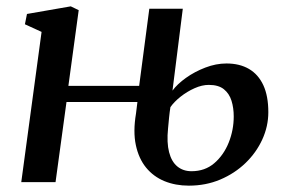

<svg xmlns="http://www.w3.org/2000/svg" viewBox="-20 -574 900 605"><path d="M575 11Q533 11 498.2 -3.2Q463.5 -17.5 440.2 -46Q417 -74.5 408 -117Q399 -159.5 408.5 -216L413 -252.5H189.5L155 0H47L111 -473.5L58.5 -497.5L65 -530L203 -554L228 -542L195.5 -303.5H418.5L450.5 -546.5H556L523.5 -288.5Q538.5 -309 565.8 -328.5Q593 -348 626.8 -361Q660.5 -374 693.5 -374Q735 -374 764.5 -356.8Q794 -339.5 809.8 -305.5Q825.5 -271.5 825.5 -220.5Q825.5 -176 806.5 -134.5Q787.5 -93 753.5 -60.2Q719.5 -27.5 674 -8.2Q628.5 11 575 11ZM583.5 -34.5Q626 -34.5 655.5 -60Q685 -85.5 700.8 -125Q716.5 -164.5 716.5 -207Q716.5 -234 709.5 -256.5Q702.5 -279 685.5 -292.8Q668.5 -306.5 638 -306.5Q616.5 -306.5 593 -296Q569.5 -285.5 549.2 -269.5Q529 -253.5 517 -236.5Q514.5 -221 512.8 -203.8Q511 -186.5 509.5 -169Q505 -124.5 512.8 -94.5Q520.5 -64.5 538.8 -49.5Q557 -34.5 583.5 -34.5Z"/></svg>

Font: Merriweather 48pt Medium
Style: Italic
Weight: 500
Italic angle: -7.8°
Version: Version 2.101